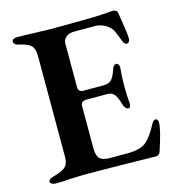

<svg xmlns="http://www.w3.org/2000/svg" viewBox="-100 -744 772 836"><g transform="rotate(-15 285.5 -326.0)"><path d="M25 -9Q25 -22 51 -28Q88 -38 103 -51.5Q118 -65 118 -97V-550Q118 -583 104.5 -597.5Q91 -612 54 -620Q28 -625 28 -640Q28 -647 34.5 -650.5Q41 -654 52 -654Q82 -654 134 -652Q186 -650 211 -650Q291 -650 401 -652Q432 -653 454.5 -655Q477 -657 481 -657Q502 -657 504 -642L511 -597Q520 -545 520 -521Q520 -513 516 -508Q512 -503 506 -503Q496 -503 490 -517Q482 -538 474.5 -556.5Q467 -575 459 -583Q431 -613 388 -613H295Q276 -613 261.5 -602Q247 -591 247 -573V-377Q247 -354 270 -354H361Q386 -354 397.5 -367Q409 -380 419 -410Q425 -430 438 -430Q443 -430 447 -424.5Q451 -419 451 -410Q447 -370 447 -333Q447 -282 450 -252V-247Q450 -229 440 -229Q433 -229 426.5 -236.5Q420 -244 417 -257Q409 -286 398 -299.5Q387 -313 368 -313H275Q260 -313 253.5 -307.5Q247 -302 247 -289V-99Q247 -67 260.5 -54Q274 -41 304 -41H386Q440 -41 467 -61Q494 -82 524 -139Q531 -152 542 -152Q552 -151 552 -135Q552 -103 521 -10Q515 4 501 4L381 2Q253 0 180 0Q161 0 117 2Q84 5 49 5Q39 5 32 1Q25 -3 25 -9Z"/></g></svg>

Font: EB Garamond SemiBold
Style: Regular
Weight: 600
Designer: Georg Duffner and Octavio Pardo
Foundry: Georg Duffner
Version: Version 1.000